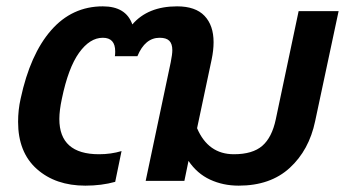

<svg xmlns="http://www.w3.org/2000/svg" viewBox="-20 -570 1087 605"><path d="M37 -186Q37 -224 45 -259Q75 -399 141 -474.5Q207 -550 304 -550Q377 -550 397 -493Q446 -550 538 -550Q596 -550 624.5 -520Q653 -490 653 -437Q653 -412 647 -383L601 -166Q636 -84 717 -84Q776 -84 806.5 -110.5Q837 -137 849 -194L921 -535H1047L973 -188Q954 -97 893 -41Q832 15 732 15Q683 15 642 -4Q601 -23 574 -63L561 0H439L518 -374Q523 -399 523 -412Q523 -432 513.5 -441.5Q504 -451 483 -451Q437 -451 413 -393H342Q343 -398 343 -408Q343 -451 304 -451Q263 -451 229 -403.5Q195 -356 175 -259Q167 -222 167 -195Q167 -84 292 -84Q330 -84 363 -94L343 3Q300 15 249 15Q155 15 96 -37.5Q37 -90 37 -186Z"/></svg>

Font: Prompt Medium
Style: Italic
Weight: 500
Italic angle: -12°
Designer: Katatrad Team
Foundry: CadsonDemak
Version: Version 1.001